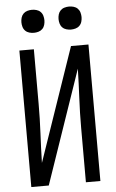

<svg xmlns="http://www.w3.org/2000/svg" viewBox="-62 -989 624 1030"><g transform="rotate(-5 250.0 -473.5)"><path d="M64 0V-735H142V-441Q142 -362 138 -283Q134 -204 132 -124L342 -735H436V0H358V-294Q358 -373 362 -452Q366 -531 368 -611L158 0ZM350 -823Q338 -823 325.5 -826.5Q313 -830 304 -839Q295 -848 291.5 -860.5Q288 -873 288 -885Q288 -897 291.5 -909.5Q295 -922 304 -931Q313 -940 325.5 -943.5Q338 -947 350 -947Q362 -947 374.5 -943.5Q387 -940 396 -931Q405 -922 408.5 -909.5Q412 -897 412 -885Q412 -873 408.5 -860.5Q405 -848 396 -839Q387 -830 374.5 -826.5Q362 -823 350 -823ZM150 -823Q138 -823 125.5 -826.5Q113 -830 104 -839Q95 -848 91.5 -860.5Q88 -873 88 -885Q88 -897 91.5 -909.5Q95 -922 104 -931Q113 -940 125.5 -943.5Q138 -947 150 -947Q162 -947 174.5 -943.5Q187 -940 196 -931Q205 -922 208.5 -909.5Q212 -897 212 -885Q212 -873 208.5 -860.5Q205 -848 196 -839Q187 -830 174.5 -826.5Q162 -823 150 -823Z"/></g></svg>

Font: Iosevka Custom
Style: Regular
Weight: 400
Monospace: yes
Designer: Belleve Invis
Foundry: Belleve Invis
Version: Version 32.5.0; ttfautohint (v1.8.4)